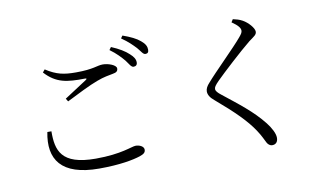

<svg xmlns="http://www.w3.org/2000/svg" viewBox="-84 -1007 2168 1258"><g transform="rotate(-10 1000.0 -378.0)"><path d="M828 -603C843 -603 853 -611 853 -628C853 -648 843 -666 818 -688C794 -711 755 -735 704 -756L691 -738C734 -707 762 -676 783 -651C802 -625 813 -603 828 -603ZM491 15C630 15 719 -3 765 -18C795 -28 805 -38 805 -56C805 -78 776 -91 751 -91C724 -91 653 -53 480 -53C249 -53 223 -153 224 -280H197C162 -104 237 15 491 15ZM354 -474 366 -454C435 -489 527 -535 577 -553C627 -572 657 -575 685 -581C710 -585 720 -593 720 -611C720 -634 668 -653 631 -653C592 -653 569 -632 450 -632C371 -632 322 -641 251 -687L236 -669C310 -588 382 -580 499 -582C513 -582 514 -579 503 -571C466 -547 404 -506 354 -474ZM919 -672C934 -672 941 -680 941 -697C941 -718 932 -737 905 -759C881 -780 842 -799 791 -817L779 -800C824 -769 848 -744 871 -720C893 -695 903 -672 919 -672Z M1634 61C1659 61 1672 44 1672 18C1672 -11 1651 -50 1623 -86C1552 -176 1465 -241 1362 -323C1340 -340 1328 -353 1328 -366C1328 -378 1334 -389 1363 -418C1405 -460 1537 -582 1604 -636C1639 -662 1656 -670 1656 -691C1656 -715 1619 -757 1584 -776C1564 -787 1545 -792 1522 -797L1510 -778C1551 -750 1565 -731 1565 -714C1565 -702 1559 -692 1542 -672C1496 -616 1348 -472 1298 -413C1282 -396 1272 -378 1272 -360C1272 -338 1285 -317 1311 -296C1432 -193 1504 -121 1551 -50C1579 -8 1588 17 1599 37C1606 50 1618 61 1634 61Z"/></g></svg>

Font: Source Han Serif CN
Style: Regular
Weight: 400
Designer: Ryoko NISHIZUKA 西塚涼子 (kana & ideographs); Frank Grießhammer (Latin, Greek & Cyrillic); Wenlong ZHANG 张文龙 (bopomofo); San
Foundry: Adobe
Version: Version 2.003;hotconv 1.1.1;makeotfexe 2.6.0